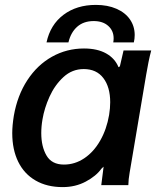

<svg xmlns="http://www.w3.org/2000/svg" viewBox="-20 -756 640 784"><path d="M30 -212.5Q30 -243 36.5 -283.5Q51 -366.5 91.8 -428.8Q132.5 -491 192.5 -524.5Q252.5 -558 323 -558Q377.5 -558 413.5 -537.8Q449.5 -517.5 464 -481.5L469.5 -485L484.5 -550H597.5Q591.5 -528 586.2 -501.5Q581 -475 577 -451.5L512 -66.5L509.5 -52Q504.5 -24 504 0H393.5Q398.5 -43 401.5 -63L403 -75.5L394 -67Q372.5 -37 330.2 -14.5Q288 8 236 8Q172 8 125.5 -18.8Q79 -45.5 54.5 -95.2Q30 -145 30 -212.5ZM425.5 -286.5Q430 -314.5 430 -338.5Q430 -400.5 402 -437.2Q374 -474 322 -474Q274.5 -474 239 -441.2Q203.5 -408.5 182.2 -361.2Q161 -314 153.5 -268.5Q148.5 -240 148.5 -212.5Q148.5 -157.5 170 -120.8Q191.5 -84 241 -84Q286 -84 324.5 -110Q363 -136 389.2 -182Q415.5 -228 425.5 -286.5ZM371.5 -736Q419.5 -736 455.5 -720.2Q491.5 -704.5 510.8 -676.5Q530 -648.5 530 -613Q530 -597.5 526.5 -583H442.5Q444 -591.5 444 -599.5Q444 -630.5 422 -650.2Q400 -670 362.5 -670Q321.5 -670 295.2 -646.8Q269 -623.5 259.5 -583H170Q185.5 -655 239.2 -695.5Q293 -736 371.5 -736Z"/></svg>

Font: JuliaMono
Style: Bold Italic
Weight: 700
Italic angle: -9°
Monospace: yes
Designer: cormullion
Foundry: corm
Version: Version 0.057; ttfautohint (v1.8.4)